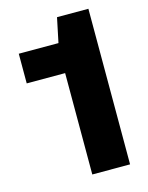

<svg xmlns="http://www.w3.org/2000/svg" viewBox="-111 -799 670 869"><g transform="rotate(-15 224.0 -364.5)"><path d="M212 0V-475H32V-614H218L242 -729H389V0Z"/></g></svg>

Font: Hubot Sans SemiExpanded
Style: Bold
Weight: 700
Width: 6
Designer: Deni Anggara
Foundry: GitHub, Inc., Subsidiary of Microsoft Corporation
Version: Version 2.000